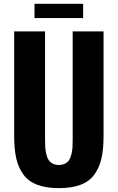

<svg xmlns="http://www.w3.org/2000/svg" viewBox="-20 -974 616 1005"><path d="M160.6 -879.4V-954.1H415V-879.4ZM288.1 10.7Q220.2 10.7 174.1 -7.1Q127.9 -24.9 101.8 -61.3Q75.7 -97.7 64.9 -145.8Q54.2 -193.8 54.2 -262.2V-809.6H215.8V-241.2Q215.8 -218.3 217 -201.9Q218.3 -185.5 222.4 -167Q226.6 -148.4 234.1 -137Q241.7 -125.5 255.4 -117.9Q269 -110.4 288.1 -110.4Q307.1 -110.4 321 -117.9Q335 -125.5 342.3 -137Q349.6 -148.4 354 -167Q358.4 -185.5 359.4 -201.7Q360.4 -217.8 360.4 -241.2V-809.6H522V-262.2Q522 -193.8 511.2 -145.8Q500.5 -97.7 474.6 -61.3Q448.7 -24.9 402.6 -7.1Q356.4 10.7 288.1 10.7Z"/></svg>

Font: Oswald
Style: DemiBold
Weight: 600
Designer: Vernon Adams
Foundry: Vernon Adams
Version: 3.0; ttfautohint (v0.95) -l 8 -r 50 -G 200 -x 0 -w "G" -W -c